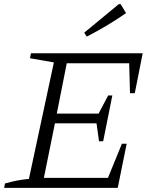

<svg xmlns="http://www.w3.org/2000/svg" viewBox="-27 -903 730 923"><path d="M-7 0 -3 -21Q56 -38 112 -43L232 -603L117 -623L122 -647H659L621 -455H598L594 -599H294L246 -357H447L493 -444H513L469 -224H449L437 -310H237L184 -48H492L559 -212H582L539 0ZM390 -727 378 -746 544 -883H553L579 -840Q534 -809 487.5 -781Q441 -753 390 -727Z"/></svg>

Font: Piazzolla SC Light
Style: Italic
Weight: 300
Italic angle: -11.3°
Designer: Juan Pablo del Peral
Foundry: Huerta Tipografica
Version: Version 1.330